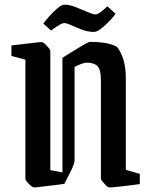

<svg xmlns="http://www.w3.org/2000/svg" viewBox="-20 -795 638 824"><path d="M413 -28V-451Q413 -496 398.5 -511Q384 -526 354 -526Q342 -526 328 -520.5Q314 -515 300 -508V-106Q300 -91 278 -49L256 -6Q244 -4 223 -1.5Q202 1 180.5 3.5Q159 6 143.5 8Q128 10 125 9Q120 9 111.5 1.5Q103 -6 96 -14.5Q89 -23 89 -27V-539L29 -555V-600Q47 -602 76.5 -605.5Q106 -609 131 -612Q156 -615 161 -614Q166 -613 174 -605.5Q182 -598 189 -589Q196 -580 196 -577V-65L248 -55V-547Q264 -557 289.5 -573Q315 -589 337 -601.5Q359 -614 364 -615Q393 -616 427.5 -611Q462 -606 483 -593Q500 -571 510 -538Q520 -505 520 -459V-66L580 -49V-5Q567 -3 546 -0.5Q525 2 504 4.5Q483 7 467 8.5Q451 10 448 9Q443 9 435 1Q427 -7 420 -15.5Q413 -24 413 -28ZM383 -658Q358 -658 332.5 -667.5Q307 -677 286.5 -686.5Q266 -696 255 -696Q249 -696 238 -690Q227 -684 216 -676Q205 -668 199 -664L166 -694Q174 -705 191 -724.5Q208 -744 226.5 -759.5Q245 -775 257 -775Q278 -775 305 -764.5Q332 -754 356 -743.5Q380 -733 390 -733Q399 -733 415 -745.5Q431 -758 441 -768L476 -736Q469 -725 451.5 -706.5Q434 -688 415 -673Q396 -658 383 -658Z"/></svg>

Font: Grenze Gotisch Medium
Style: Regular
Weight: 500
Designer: Renata Polastri
Foundry: Omnibus-Type
Version: Version 1.001